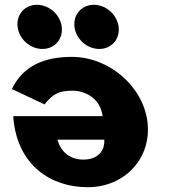

<svg xmlns="http://www.w3.org/2000/svg" viewBox="-20 -765 735 800"><path d="M134 -745C83 -745 47.1 -704 53.3 -653C59.6 -602 105.6 -561 156.6 -561C207.6 -561 243.6 -602 237.3 -653C231.1 -704 185 -745 134 -745ZM371 -745C320 -745 284.1 -704 290.3 -653C296.6 -602 342.6 -561 393.6 -561C444.6 -561 480.6 -602 474.3 -653C468.1 -704 422 -745 371 -745ZM35.5 -281C35.2 -275 36.6 -264 37.4 -257C59.5 -77 189.8 15 345.8 15C500.8 15 612.9 -107 594.4 -257C576.1 -406 434.2 -528 279.2 -528C165.2 -528 75.7 -491 29.6 -394L165.5 -330C202.8 -376 226.5 -387 283.5 -387C328.5 -387 397.8 -360 407.5 -281ZM414.5 -183C417.3 -136 387.7 -100 326.7 -100C274.7 -100 234.2 -129 219.5 -183Z"/></svg>

Font: Hussar
Style: BdOpOblOne
Weight: 700
Foundry: Cannot Into Space Fonts
Version: Version 2.00